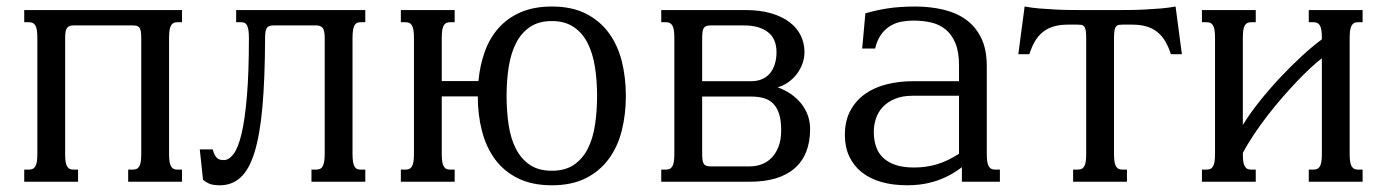

<svg xmlns="http://www.w3.org/2000/svg" viewBox="-20 -549 4190 580"><path d="M202.6 -472.2Q195.8 -472.2 191.2 -470.7Q186.5 -469.2 183.1 -465.3Q179.7 -461.4 178.2 -453.6Q176.8 -445.8 176.8 -433.6V-85Q176.8 -69.8 178.2 -60.5Q179.7 -51.3 183.1 -45.9Q186.5 -40.5 191.2 -38.6Q195.8 -36.6 202.6 -36.6H215.8V0H53.2V-36.6H66.9Q73.2 -36.6 78.1 -38.6Q83 -40.5 86.4 -45.9Q89.8 -51.3 91.3 -60.5Q92.8 -69.8 92.8 -85V-433.6Q92.8 -448.7 91.3 -458Q89.8 -467.3 86.4 -472.7Q83 -478 78.1 -480Q73.2 -481.9 66.9 -481.9H53.2V-518.6H529.8V-481.9H516.6Q509.8 -481.9 505.1 -480Q500.5 -478 497.1 -472.7Q493.7 -467.3 492.2 -458Q490.7 -448.7 490.7 -433.6V-85Q490.7 -69.8 492.2 -60.5Q493.7 -51.3 497.1 -45.9Q500.5 -40.5 505.1 -38.6Q509.8 -36.6 516.6 -36.6H529.8V0H367.2V-36.6H380.9Q387.2 -36.6 392.1 -38.6Q397 -40.5 400.4 -45.9Q403.8 -51.3 405.3 -60.5Q406.7 -69.8 406.7 -85V-433.6Q406.7 -446.8 405.3 -454.6Q403.8 -462.4 400.4 -466.3Q397 -470.2 392.1 -471.2Q387.2 -472.2 380.9 -472.2Z M780.8 -433.6Q780.3 -310.5 772.7 -225.8Q765.1 -141.1 748.8 -88.6Q732.4 -36.1 706.5 -12.7Q680.7 10.7 644 10.7Q621.1 10.7 609.4 4.6Q597.7 -1.5 593.3 -5.9L583.5 -97.7H622.6Q625.5 -85.9 629.4 -79.6Q633.3 -73.2 637.7 -70.1Q642.1 -66.9 647 -66.2Q651.9 -65.4 656.2 -65.4Q671.4 -65.4 685.3 -83.5Q699.2 -101.6 709.5 -144Q719.7 -186.5 725.8 -257.3Q731.9 -328.1 731.9 -433.6Q731.9 -448.7 730.5 -458Q729 -467.3 726.1 -472.7Q723.1 -478 718.3 -480Q713.4 -481.9 706.5 -481.9H693.4V-518.6H1083.5V-481.9H1070.3Q1063.5 -481.9 1058.8 -480Q1054.2 -478 1051 -472.7Q1047.9 -467.3 1046.4 -458Q1044.9 -448.7 1044.9 -433.6V-85Q1044.9 -69.8 1046.4 -60.5Q1047.9 -51.3 1051 -45.9Q1054.2 -40.5 1058.8 -38.6Q1063.5 -36.6 1070.3 -36.6H1083.5V0H920.9V-36.6H934.6Q940.9 -36.6 946 -38.6Q951.2 -40.5 954.3 -45.9Q957.5 -51.3 959.2 -60.5Q960.9 -69.8 960.9 -85V-433.6Q960.9 -457.5 954.6 -464.8Q948.2 -472.2 935.1 -472.2H806.6Q799.8 -472.2 795.2 -470.9Q790.5 -469.7 787.1 -465.8Q783.7 -461.9 782.2 -454.3Q780.8 -446.8 780.8 -433.6Z M1314.5 -85Q1314.5 -69.8 1315.9 -60.5Q1317.4 -51.3 1320.8 -45.9Q1324.2 -40.5 1328.9 -38.6Q1333.5 -36.6 1340.3 -36.6H1353.5V0H1190.9V-36.6H1204.6Q1210.9 -36.6 1215.8 -38.6Q1220.7 -40.5 1224.1 -45.9Q1227.5 -51.3 1229 -60.5Q1230.5 -69.8 1230.5 -85V-433.6Q1230.5 -448.7 1229 -458Q1227.5 -467.3 1224.1 -472.7Q1220.7 -478 1215.8 -480Q1210.9 -481.9 1204.6 -481.9H1190.9V-518.6H1353.5V-481.9H1340.3Q1333.5 -481.9 1328.9 -480Q1324.2 -478 1320.8 -472.7Q1317.4 -467.3 1315.9 -458Q1314.5 -448.7 1314.5 -433.6V-304.2H1425.3Q1429.7 -352.1 1444.6 -393.3Q1459.5 -434.6 1486.6 -464.8Q1513.7 -495.1 1553.5 -512.2Q1593.3 -529.3 1647 -529.3Q1707 -529.3 1749.3 -508.1Q1791.5 -486.8 1818.6 -450.2Q1845.7 -413.6 1858.2 -364.5Q1870.6 -315.4 1870.6 -259.3Q1870.6 -203.1 1858.2 -154.1Q1845.7 -105 1818.6 -68.4Q1791.5 -31.7 1749.3 -10.5Q1707 10.7 1647 10.7Q1587.4 10.7 1544.9 -10.3Q1502.4 -31.2 1475.6 -67.6Q1448.7 -104 1436 -153.1Q1423.3 -202.1 1423.3 -257.8H1314.5ZM1510.3 -259.3Q1510.3 -212.4 1516.6 -171.1Q1522.9 -129.9 1538.6 -99.4Q1554.2 -68.8 1580.6 -51Q1606.9 -33.2 1647 -33.2Q1687 -33.2 1713.4 -51Q1739.7 -68.8 1755.4 -99.4Q1771 -129.9 1777.3 -171.1Q1783.7 -212.4 1783.7 -259.3Q1783.7 -306.2 1777.1 -347.4Q1770.5 -388.7 1754.9 -419.2Q1739.3 -449.7 1712.9 -467.5Q1686.5 -485.4 1647 -485.4Q1607.4 -485.4 1581.1 -467.5Q1554.7 -449.7 1539.1 -419.2Q1523.4 -388.7 1516.8 -347.4Q1510.3 -306.2 1510.3 -259.3Z M1977.5 0V-36.6H1991.2Q1997.6 -36.6 2002.4 -38.6Q2007.3 -40.5 2010.7 -45.9Q2014.2 -51.3 2015.6 -60.5Q2017.1 -69.8 2017.1 -85V-433.6Q2017.1 -448.7 2015.6 -458Q2014.2 -467.3 2010.7 -472.7Q2007.3 -478 2002.4 -480Q1997.6 -481.9 1991.2 -481.9H1977.5V-518.6H2232.4Q2276.4 -518.6 2309.6 -508.8Q2342.8 -499 2365.2 -481.9Q2387.7 -464.8 2398.9 -441.7Q2410.2 -418.5 2410.2 -391.6Q2410.2 -374 2404.1 -356.9Q2397.9 -339.8 2387 -325.4Q2376 -311 2361.1 -300.5Q2346.2 -290 2329.1 -285.2Q2350.1 -277.8 2368.2 -265.6Q2386.2 -253.4 2399.4 -237.3Q2412.6 -221.2 2419.9 -201.4Q2427.2 -181.6 2427.2 -159.2Q2427.2 -81.5 2380.6 -40.8Q2334 0 2245.1 0ZM2101.1 -303.7H2249Q2268.1 -303.7 2282.5 -310.1Q2296.9 -316.4 2306.4 -328.1Q2315.9 -339.8 2320.8 -356Q2325.7 -372.1 2325.7 -391.6Q2325.7 -409.7 2320.1 -424.6Q2314.5 -439.5 2302.2 -450Q2290 -460.4 2271.5 -466.3Q2252.9 -472.2 2226.6 -472.2H2127Q2119.1 -472.2 2114 -470.5Q2108.9 -468.8 2106 -464.4Q2103 -460 2102.1 -451.9Q2101.1 -443.8 2101.1 -430.7ZM2245.1 -46.4Q2262.7 -46.4 2279.5 -52.2Q2296.4 -58.1 2309.8 -71.3Q2323.2 -84.5 2331.5 -105.2Q2339.8 -126 2339.8 -155.8Q2339.8 -185.5 2333.5 -205.1Q2327.1 -224.6 2315.4 -236.3Q2303.7 -248 2286.9 -252.7Q2270 -257.3 2249.5 -257.3H2101.1V-87.9Q2101.1 -74.7 2102.1 -66.7Q2103 -58.6 2106 -54.2Q2108.9 -49.8 2114 -48.1Q2119.1 -46.4 2127 -46.4Z M2877 -259.8H2737.8Q2706.5 -259.8 2684.3 -250.7Q2662.1 -241.7 2647.7 -226.8Q2633.3 -211.9 2626.5 -192.1Q2619.6 -172.4 2619.6 -150.9Q2619.6 -126 2626.5 -106Q2633.3 -85.9 2648.2 -72Q2663.1 -58.1 2686 -50.5Q2709 -43 2741.2 -43Q2777.8 -43 2810.3 -52.7Q2842.8 -62.5 2877 -84.5ZM2960.9 -85Q2960.9 -69.8 2962.4 -60.5Q2963.9 -51.3 2967.3 -45.9Q2970.7 -40.5 2975.3 -38.6Q2980 -36.6 2986.8 -36.6H3000.5V0H2885.7V-43.9Q2863.8 -27.3 2842.5 -16.8Q2821.3 -6.3 2800.5 -0.2Q2779.8 5.9 2759.8 8.3Q2739.7 10.7 2720.7 10.7Q2677.2 10.7 2642.3 0.7Q2607.4 -9.3 2583 -28.8Q2558.6 -48.3 2545.4 -76.7Q2532.2 -105 2532.2 -141.6Q2532.2 -184.1 2548.8 -214.8Q2565.4 -245.6 2593.5 -265.4Q2621.6 -285.2 2658.9 -294.4Q2696.3 -303.7 2737.8 -303.7H2877V-352.1Q2877 -392.1 2866.2 -418.2Q2855.5 -444.3 2836.9 -459.7Q2818.4 -475.1 2793.2 -481Q2768.1 -486.8 2738.8 -486.8Q2721.2 -486.8 2703.6 -483.6Q2686 -480.5 2670.2 -471.2Q2654.3 -461.9 2642.1 -445.3Q2629.9 -428.7 2623.5 -402.3H2584.5L2594.2 -508.8Q2609.4 -513.2 2625.5 -516.8Q2641.6 -520.5 2659.9 -523.4Q2678.2 -526.4 2700 -527.8Q2721.7 -529.3 2748.5 -529.3Q2791.5 -528.8 2830.1 -519.8Q2868.7 -510.7 2897.7 -490Q2926.8 -469.2 2943.8 -434.8Q2960.9 -400.4 2960.9 -349.1Z M3261.2 -433.6Q3261.2 -448.7 3259.8 -457Q3258.3 -465.3 3254.9 -469.2Q3251.5 -473.1 3246.6 -473.9Q3241.7 -474.6 3235.4 -474.6H3206.5Q3181.6 -474.6 3162.8 -469Q3144 -463.4 3130.1 -452.1Q3116.2 -440.9 3106.4 -424.3Q3096.7 -407.7 3089.4 -385.3H3056.2L3075.2 -529.3Q3096.2 -525.4 3119.9 -523.4Q3143.6 -521.5 3167.2 -520.3Q3190.9 -519 3213.4 -518.8Q3235.8 -518.6 3254.4 -518.6H3352.1Q3370.6 -518.6 3393.1 -518.8Q3415.5 -519 3439.2 -520.3Q3462.9 -521.5 3486.6 -523.4Q3510.3 -525.4 3531.2 -529.3L3550.3 -385.3H3517.1Q3509.8 -407.7 3500 -424.3Q3490.2 -440.9 3476.3 -452.1Q3462.4 -463.4 3443.6 -469Q3424.8 -474.6 3399.9 -474.6H3371.1Q3364.3 -474.6 3359.6 -473.9Q3355 -473.1 3351.6 -469.2Q3348.1 -465.3 3346.7 -457Q3345.2 -448.7 3345.2 -433.6V-85Q3345.2 -69.8 3346.7 -60.5Q3348.1 -51.3 3351.6 -45.9Q3355 -40.5 3359.6 -38.6Q3364.3 -36.6 3371.1 -36.6H3384.3V0H3221.7V-36.6H3235.4Q3241.7 -36.6 3246.6 -38.6Q3251.5 -40.5 3254.9 -45.9Q3258.3 -51.3 3259.8 -60.5Q3261.2 -69.8 3261.2 -85Z M3734.4 -85Q3734.4 -69.8 3735.8 -60.5Q3737.3 -51.3 3740.7 -45.9Q3744.1 -40.5 3748.8 -38.6Q3753.4 -36.6 3760.3 -36.6H3773.4V0H3610.8V-36.6H3624.5Q3630.9 -36.6 3635.7 -38.6Q3640.6 -40.5 3644 -45.9Q3647.5 -51.3 3648.9 -60.5Q3650.4 -69.8 3650.4 -85V-433.6Q3650.4 -448.7 3648.9 -458Q3647.5 -467.3 3644 -472.7Q3640.6 -478 3635.7 -480Q3630.9 -481.9 3624.5 -481.9H3610.8V-518.6H3773.4V-481.9H3760.3Q3753.4 -481.9 3748.8 -480Q3744.1 -478 3740.7 -472.7Q3737.3 -467.3 3735.8 -458Q3734.4 -448.7 3734.4 -433.6V-171.4Q3754.9 -205.1 3784.2 -241.9Q3813.5 -278.8 3846.2 -313.7Q3878.9 -348.6 3912.1 -379.2Q3945.3 -409.7 3973.1 -430.2V-433.6Q3973.1 -448.7 3971.7 -458Q3970.2 -467.3 3966.8 -472.7Q3963.4 -478 3958.5 -480Q3953.6 -481.9 3947.3 -481.9H3933.6V-518.6H4096.2V-481.9H4083Q4076.2 -481.9 4071.5 -480Q4066.9 -478 4063.5 -472.7Q4060.1 -467.3 4058.6 -458Q4057.1 -448.7 4057.1 -433.6V-85Q4057.1 -69.8 4058.6 -60.5Q4060.1 -51.3 4063.5 -45.9Q4066.9 -40.5 4071.5 -38.6Q4076.2 -36.6 4083 -36.6H4096.2V0H3933.6V-36.6H3947.3Q3953.6 -36.6 3958.5 -38.6Q3963.4 -40.5 3966.8 -45.9Q3970.2 -51.3 3971.7 -60.5Q3973.1 -69.8 3973.1 -85V-373Q3958.5 -361.8 3939.2 -344Q3919.9 -326.2 3898.4 -303.7Q3877 -281.2 3854.2 -255.1Q3831.5 -229 3809.8 -200.9Q3788.1 -172.9 3768.6 -143.8Q3749 -114.7 3734.4 -86.9Z"/></svg>

Font: Arian AMU Serif
Style: Regular
Weight: 400
Designer: Ruben Hakobyan (Tarumian)
Foundry: Ruben Hakobyan (Tarumian)
Version: Version 1.002